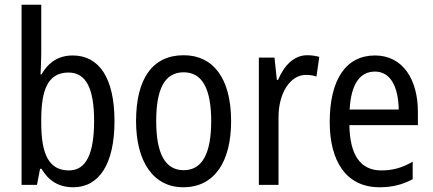

<svg xmlns="http://www.w3.org/2000/svg" viewBox="-20 -780 1826 810"><path d="M154 -553V-760H71V0H136L149 -68H155C185 -17 228 10 289 10C398 10 463 -88 463 -269C463 -451 398 -546 287 -546C227 -546 184 -517 155 -466H151C152 -493 154 -524 154 -553ZM269 -474C344 -474 377 -405 377 -270C377 -129 342 -61 271 -61C188 -61 154 -127 154 -260V-275C154 -395 179 -474 269 -474Z M955 -269C955 -450 879 -547 755 -547C622 -547 554 -446 554 -269C554 -98 627 10 753 10C886 10 955 -99 955 -269ZM639 -269C639 -404 674 -475 755 -475C834 -475 871 -404 871 -269C871 -134 834 -62 755 -62C675 -62 639 -135 639 -269Z M1276 -547C1220 -547 1179 -504 1153 -443H1148L1138 -537H1072V0H1155V-282C1154 -388 1205 -464 1270 -464C1286 -464 1302 -462 1315 -457L1327 -540C1310 -545 1292 -547 1276 -547Z M1562 -546C1440 -546 1371 -445 1371 -265C1371 -102 1439 10 1581 10C1635 10 1678 -1 1721 -24V-98C1677 -72 1636 -61 1589 -61C1501 -61 1456 -125 1454 -252H1743V-308C1743 -444 1680 -546 1562 -546ZM1562 -478C1631 -478 1661 -407 1662 -318H1455C1461 -425 1498 -478 1562 -478Z"/></svg>

Font: Noto Sans Bengali Condensed
Style: Regular
Weight: 400
Width: 3
Designer: Jelle Bosma - Monotype Design Team
Foundry: Monotype Imaging Inc.
Version: Version 2.003